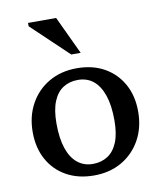

<svg xmlns="http://www.w3.org/2000/svg" viewBox="-79 -744 692 821"><g transform="rotate(-10 267.0 -334.0)"><path d="M267.5 -38.5Q304 -38.5 331.5 -56Q359 -73.5 374.5 -110.5Q390 -147.5 390 -206.5Q390 -271.5 375 -315.2Q360 -359 332.5 -381.2Q305 -403.5 265.5 -403.5Q229.5 -403.5 202 -386.2Q174.5 -369 159 -331.8Q143.5 -294.5 143.5 -235.5Q143.5 -171.5 158.2 -127.5Q173 -83.5 201 -61Q229 -38.5 267.5 -38.5ZM264 11Q195.5 11 144.2 -17.8Q93 -46.5 65 -97.8Q37 -149 37 -216.5Q37 -286 66.8 -339.5Q96.5 -393 148.8 -423.2Q201 -453.5 269.5 -453.5Q338.5 -453.5 389.2 -424.8Q440 -396 468.2 -345Q496.5 -294 496.5 -226Q496.5 -156.5 466.8 -103Q437 -49.5 384.8 -19.2Q332.5 11 264 11ZM298 -515.5H257L98.5 -666V-680.5H220.5Z"/></g></svg>

Font: Newsreader 16pt 16pt Medium
Style: Regular
Weight: 500
Version: Version 1.003